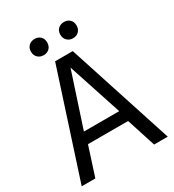

<svg xmlns="http://www.w3.org/2000/svg" viewBox="-194 -926 939 1036"><g transform="rotate(-30 275.0 -408.0)"><path d="M133 -766Q133 -743 147.5 -729Q162 -715 184 -715Q206 -715 220 -729Q234 -743 234 -766Q234 -789 220 -802.5Q206 -816 184 -816Q162 -816 147.5 -802.5Q133 -789 133 -766ZM316 -766Q316 -743 330.5 -729Q345 -715 367 -715Q389 -715 403 -729Q417 -743 417 -766Q417 -789 403 -802.5Q389 -816 367 -816Q345 -816 330.5 -802.5Q316 -789 316 -766ZM7 0H92L150 -180H400L458 0H543L330 -656H220ZM165 -250 275 -585 385 -250Z"/></g></svg>

Font: Codetta
Style: Regular
Weight: 400
Italic angle: -11°
Designer: Ulrich Proeller
Foundry: PROSA GmbH
Version: Version 2.00;September 29, 2018;FontCreator 11.5.0.2427 64-b